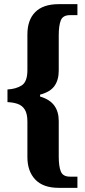

<svg xmlns="http://www.w3.org/2000/svg" viewBox="-20 -780 409 925"><path d="M263 125Q188 125 150 85Q112 45 112 -23V-194Q112 -232 99.5 -252Q87 -272 65 -279.5Q43 -287 16 -288V-349Q57 -351 84.5 -368.5Q112 -386 112 -442V-614Q112 -684 150 -722Q188 -760 263 -760H353V-707H317Q283 -707 273 -682Q263 -657 263 -610V-440Q263 -395 242.5 -366Q222 -337 173 -324V-315Q220 -301 241.5 -271.5Q263 -242 263 -197V-25Q263 21 273 46Q283 71 317 71H353V125Z"/></svg>

Font: Noto Serif Khmer ExtraCondensed ExtraBold
Style: Regular
Weight: 800
Width: 2
Designer: Danh Hong and the Monotype Design Team
Foundry: Monotype Imaging Inc.
Version: Version 2.004; ttfautohint (v1.8.4.7-5d5b)